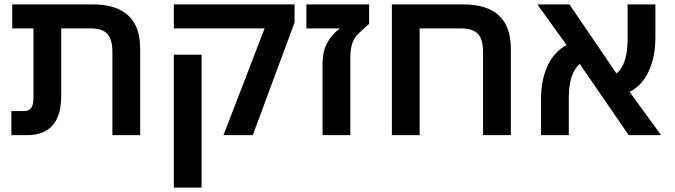

<svg xmlns="http://www.w3.org/2000/svg" viewBox="-20 -618 3086 878"><path d="M260 -181V-488H396Q446 -488 470 -464Q494 -440 494 -378V0H621V-396Q621 -598 402 -598H36V-488H133V-169Q133 -110 91 -110H32V0H104Q260 0 260 -181Z M1002 0 1190 -488H775V-598H1327V-515L1136 0ZM775 240V-368H902V240Z M1455 0H1582V-353Q1582 -428 1615 -460Q1648 -492 1668 -509V-598H1381V-488H1531V-485Q1499 -462 1477 -423Q1455 -384 1455 -323Z M2097 -598H1772V0H1899V-488H2091Q2140 -488 2164.5 -464Q2189 -440 2189 -378V0H2316V-396Q2316 -598 2097 -598Z M2581 -170Q2581 -282 2631 -326L2855 0H3003L2859 -198Q2917 -227 2947 -293Q2977 -359 2977 -446V-598H2850V-440Q2850 -322 2799 -282L2584 -598H2437L2571 -412Q2513 -381 2483.5 -316Q2454 -251 2454 -164V0H2581Z"/></svg>

Font: Noto Sans Hebrew Semi
Style: Regular
Weight: 600
Designer: Monotype Design Team
Foundry: Monotype Imaging Inc.
Version: Version 1.902